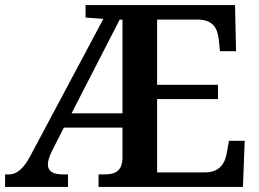

<svg xmlns="http://www.w3.org/2000/svg" viewBox="-20 -734 1017 754"><path d="M0 0H247V-49H228C189 -49 168 -61 168 -88C168 -100 173 -120 184 -141L231 -233H461V-115C460 -60 431 -49 388 -49H367V0H934L941 -181H879L871 -135C864 -91 841 -57 785 -57H597V-345H836V-401H597V-657H759C814 -656 834 -626 839 -579L844 -533H907L903 -714H316V-665L386 -660L102 -127C74 -73 48 -49 13 -49H0ZM261 -289 450 -657H461V-289Z"/></svg>

Font: Noto Serif Sinhala SemiBold
Style: Regular
Weight: 600
Designer: Jelle Bosma - Monotype Design Team
Foundry: Monotype Imaging Inc.
Version: Version 2.007